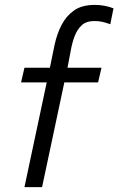

<svg xmlns="http://www.w3.org/2000/svg" viewBox="-20 -765 484 785"><path d="M80 -488H184Q193 -535 203 -581Q213 -627 232 -663.5Q251 -700 283 -722.5Q315 -745 368 -745Q407 -745 444 -731Q441 -714 437.5 -698.5Q434 -683 431 -666Q414 -672 399.5 -675.5Q385 -679 366 -679Q333 -679 314.5 -662Q296 -645 285.5 -618Q275 -591 269 -556.5Q263 -522 256 -488H395Q391 -473 388 -458Q385 -443 381 -428H243Q220 -320 197.5 -214Q175 -108 152 0H80Q103 -108 125.5 -214Q148 -320 171 -428H66Q70 -443 73 -458Q76 -473 80 -488Z"/></svg>

Font: Rosa Sans Light
Style: Italic
Weight: 300
Italic angle: -12°
Designer: Pentagram / MCKL
Foundry: Pentagram / MCKL
Version: Version 1.005;September 16, 2019;FontCreator 11.5.0.2425 64-